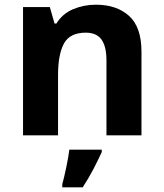

<svg xmlns="http://www.w3.org/2000/svg" viewBox="-20 -576 697 817"><path d="M388 -556Q476 -556 529 -508.5Q582 -461 582 -356V0H433V-319Q433 -378 412 -407.5Q391 -437 345 -437Q277 -437 252 -390.5Q227 -344 227 -257V0H78V-546H192L212 -476H220Q246 -518 291.5 -537Q337 -556 388 -556ZM413 71Q398 104 378 142.5Q358 181 332 221H245V208Q253 179 262 136Q271 93 275 61H413Z"/></svg>

Font: Noto Sans Thaana
Style: Bold
Weight: 700
Designer: David Williams
Foundry: Google Inc.
Version: Version 3.001; ttfautohint (v1.8.4.7-5d5b)